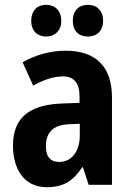

<svg xmlns="http://www.w3.org/2000/svg" viewBox="-20 -835 549 799"><path d="M110 -748C110 -706 136 -683 172 -683C208 -683 235 -707 235 -748C235 -791 208 -815 172 -815C136 -815 110 -792 110 -748ZM283 -748C283 -706 308 -683 346 -683C383 -683 409 -707 409 -748C409 -791 383 -815 346 -815C309 -815 283 -792 283 -748ZM252 -624C190 -624 127 -606 74 -576L118 -479C165 -504 202 -517 243 -517C289 -517 311 -487 311 -434V-407L233 -404C102 -398 34 -345 34 -229C34 -131 81 -56 174 -56C246 -56 285 -83 322 -139H325L349 -66H446V-429C446 -560 377 -624 252 -624ZM268 -318 312 -320V-271C312 -203 276 -161 227 -161C192 -161 171 -180 171 -227C171 -282 200 -316 268 -318Z"/></svg>

Font: Noto Sans Malayalam UI Condensed
Style: Bold
Weight: 700
Width: 3
Designer: Jelle Bosma - Monotype Design Team
Foundry: Monotype Imaging Inc.
Version: Version 2.104